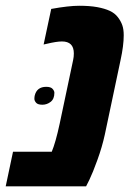

<svg xmlns="http://www.w3.org/2000/svg" viewBox="-72 -660 459 680"><path d="M109.4 -628.4Q171.4 -639.6 208.5 -639.6Q245.6 -639.6 272.2 -634.8Q298.8 -629.9 316.7 -621.6Q334.5 -613.3 345.2 -599.4Q356 -585.4 361.1 -570.8Q366.2 -556.2 366.2 -535.2Q366.2 -498.5 355 -447.3L299.3 -183.6Q289.6 -139.2 272.9 -93.3Q256.3 -47.4 244.6 -23.4L232.9 0H-51.8L-25.9 -122.6H111.3Q125 -155.3 139.2 -221.2L187 -447.3Q189.5 -458.5 189.5 -470.7Q189.5 -513.2 147.5 -513.2Q128.4 -513.2 93.8 -504.9L82.5 -502.4ZM91.8 -352.5Q107.9 -352.5 114.3 -345.2Q120.6 -337.9 120.6 -331.5Q120.6 -309.6 107.4 -299.3Q94.2 -289.1 78.1 -289.1Q62 -289.1 55.9 -296.1Q49.8 -303.2 49.8 -309.6Q49.8 -315.9 50.8 -320.8Q58.1 -352.5 91.8 -352.5Z"/></svg>

Font: Open Sans Hebrew Condensed Extra Bold
Style: Italic
Weight: 800
Width: 3
Italic angle: -12°
Foundry: Ascender Corporation, Yanek Iontef
Version: Version 2.001;PS 002.001;hotconv 1.0.70;makeotf.lib2.5.58329